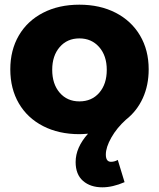

<svg xmlns="http://www.w3.org/2000/svg" viewBox="-20 -567 678 820"><path d="M432 93Q432 124 454 124Q469 124 483 116L512 211Q461 233 417 233Q366 233 334.5 205.5Q303 178 303 125Q303 63 356 4Q332 6 319 6Q231 6 164 -28.5Q97 -63 60.5 -125.5Q24 -188 24 -271Q24 -353 60.5 -415.5Q97 -478 164 -512.5Q231 -547 319 -547Q407 -547 474 -512.5Q541 -478 578 -415.5Q615 -353 615 -271Q615 -203 590 -148Q565 -93 518 -56Q479 -21 455.5 20.5Q432 62 432 93ZM319 -134Q372 -134 404 -171Q436 -208 436 -269Q436 -329 403.5 -366Q371 -403 319 -403Q267 -403 235 -366Q203 -329 203 -269Q203 -208 235 -171Q267 -134 319 -134Z"/></svg>

Font: Montserrat V1
Style: Bold
Weight: 700
Designer: Julieta Ulanovsky
Foundry: Julieta Ulanovsky
Version: Version 6.001